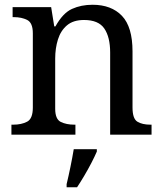

<svg xmlns="http://www.w3.org/2000/svg" viewBox="-20 -566 685 807"><path d="M28 0V-42H36Q70 -42 94 -54.5Q118 -67 118 -114V-426Q118 -470 94.5 -482Q71 -494 38 -494H33V-536H195L208 -455H213Q244 -511 282.5 -528.5Q321 -546 369 -546Q448 -546 492.5 -499.5Q537 -453 537 -350V-114Q537 -67 557.5 -54.5Q578 -42 612 -42H617V0H443V-345Q443 -410 418.5 -446Q394 -482 333 -482Q288 -482 261.5 -459.5Q235 -437 223.5 -400Q212 -363 212 -320V-109Q212 -65 235.5 -53.5Q259 -42 292 -42H297V0ZM260 208Q268 175 276 136Q284 97 290 61H387V71Q378 92 364 119Q350 146 334 173Q318 200 304 221H260Z"/></svg>

Font: Noto Serif Ahom
Style: Regular
Weight: 400
Designer: Monotype Design Team
Foundry: Monotype Imaging Inc.
Version: Version 2.007; ttfautohint (v1.8.4.7-5d5b)